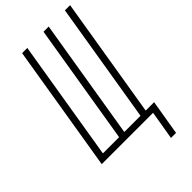

<svg xmlns="http://www.w3.org/2000/svg" viewBox="-274 -808 1047 1047"><g transform="rotate(-45 250.0 -284.5)"><path d="M377 166 405 0H9L130 -735H170L55 -37H180L295 -735H335L220 -37H345L460 -735H500L385 -37H450L416 166Z"/></g></svg>

Font: Iosevka Term Curly Extralight
Style: Italic
Weight: 200
Italic angle: -9°
Designer: Belleve Invis
Foundry: Belleve Invis
Version: Version 32.3.0